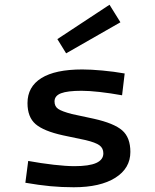

<svg xmlns="http://www.w3.org/2000/svg" viewBox="-20 -777 654 810"><path d="M530 -136Q530 -67 466.5 -27Q403 13 291 13Q240 13 192.5 8.5Q145 4 87 -6L99 -98Q154 -88 206.5 -82Q259 -76 294 -76Q356 -76 386 -89.5Q416 -103 416 -130Q416 -152 399.5 -164Q383 -176 341 -186L246 -206Q164 -224 130 -253.5Q96 -283 96 -342Q96 -411 154.5 -447.5Q213 -484 327 -484Q363 -484 412 -479.5Q461 -475 506 -467L495 -375Q445 -384 400.5 -389Q356 -394 324 -394Q265 -394 237.5 -383.5Q210 -373 210 -349Q210 -328 225.5 -317.5Q241 -307 283 -296L376 -276Q461 -257 495.5 -227Q530 -197 530 -136ZM259 -552 222 -612 442 -757 488 -683Z"/></svg>

Font: Intel One Mono Medium
Style: Regular
Weight: 500
Monospace: yes
Designer: Fred Shallcrass
Foundry: Frere-Jones Type LLC
Version: Version 1.400;hotconv 1.1.0;makeotfexe 2.6.0;FJTRelease1.4